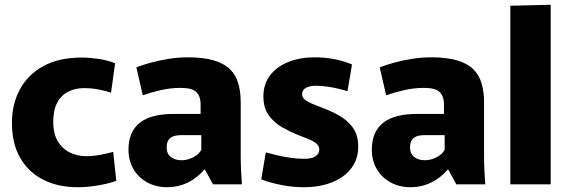

<svg xmlns="http://www.w3.org/2000/svg" viewBox="-20 -772 2381 804"><path d="M305 12Q223 12 161 -19.5Q99 -51 64.5 -111Q30 -171 30 -258Q30 -336 63.5 -398Q97 -460 162 -495.5Q227 -531 323 -531Q354 -531 392 -525.5Q430 -520 462 -507L445 -384Q425 -391 394.5 -397Q364 -403 332 -403Q294 -403 264.5 -387.5Q235 -372 219 -341Q203 -310 203 -262Q203 -211 222.5 -179.5Q242 -148 273.5 -133Q305 -118 340 -118Q372 -118 402 -124Q432 -130 454 -136L467 -15Q439 -4 393 4Q347 12 305 12Z M681 12Q633 12 596 -8.5Q559 -29 538.5 -64.5Q518 -100 518 -145Q518 -184 530.5 -212.5Q543 -241 567.5 -259.5Q592 -278 627.5 -286.5Q663 -295 708 -295H820V-338Q820 -352 816 -364Q812 -376 803 -385.5Q794 -395 777.5 -399.5Q761 -404 736 -404Q693 -404 651 -394Q609 -384 578 -373L551 -490Q576 -500 611 -509.5Q646 -519 686 -525.5Q726 -532 766 -532Q831 -532 874 -519.5Q917 -507 942 -483Q967 -459 977.5 -423.5Q988 -388 988 -343V-122Q988 -90 989.5 -57Q991 -24 993 0H872L838 -62H836Q805 -26 765.5 -7Q726 12 681 12ZM741 -101Q764 -101 788.5 -113Q813 -125 823 -145V-206H737Q726 -206 715.5 -204Q705 -202 696.5 -196.5Q688 -191 683 -181Q678 -171 678 -154Q678 -128 695.5 -114.5Q713 -101 741 -101Z M1251 12Q1204 12 1155 2Q1106 -8 1074 -21L1093 -134Q1111 -129 1137.5 -122.5Q1164 -116 1194.5 -111.5Q1225 -107 1253 -107Q1287 -107 1302 -118Q1317 -129 1317 -146Q1317 -161 1304 -171.5Q1291 -182 1270 -190.5Q1249 -199 1225 -208Q1193 -221 1160.5 -239.5Q1128 -258 1105.5 -289Q1083 -320 1083 -368Q1083 -420 1111 -456.5Q1139 -493 1187.5 -512.5Q1236 -532 1297 -532Q1342 -532 1383.5 -523.5Q1425 -515 1454 -502L1435 -390Q1420 -395 1397 -400.5Q1374 -406 1349 -409.5Q1324 -413 1303 -413Q1278 -413 1261.5 -404.5Q1245 -396 1245 -377Q1245 -364 1257 -354.5Q1269 -345 1288.5 -337Q1308 -329 1331 -320Q1364 -308 1398.5 -289Q1433 -270 1456.5 -239Q1480 -208 1480 -157Q1480 -106 1451.5 -68Q1423 -30 1371.5 -9Q1320 12 1251 12Z M1700 12Q1652 12 1615 -8.5Q1578 -29 1557.5 -64.5Q1537 -100 1537 -145Q1537 -184 1549.5 -212.5Q1562 -241 1586.5 -259.5Q1611 -278 1646.5 -286.5Q1682 -295 1727 -295H1839V-338Q1839 -352 1835 -364Q1831 -376 1822 -385.5Q1813 -395 1796.5 -399.5Q1780 -404 1755 -404Q1712 -404 1670 -394Q1628 -384 1597 -373L1570 -490Q1595 -500 1630 -509.5Q1665 -519 1705 -525.5Q1745 -532 1785 -532Q1850 -532 1893 -519.5Q1936 -507 1961 -483Q1986 -459 1996.5 -423.5Q2007 -388 2007 -343V-122Q2007 -90 2008.5 -57Q2010 -24 2012 0H1891L1857 -62H1855Q1824 -26 1784.5 -7Q1745 12 1700 12ZM1760 -101Q1783 -101 1807.5 -113Q1832 -125 1842 -145V-206H1756Q1745 -206 1734.5 -204Q1724 -202 1715.5 -196.5Q1707 -191 1702 -181Q1697 -171 1697 -154Q1697 -128 1714.5 -114.5Q1732 -101 1760 -101Z M2117 -748 2286 -752V0H2117Z"/></svg>

Font: Murecho Thin
Style: Bold
Weight: 700
Version: Version 1.010